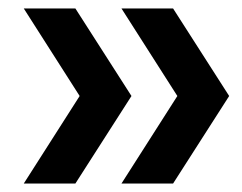

<svg xmlns="http://www.w3.org/2000/svg" viewBox="-20 -510 569 452"><path d="M266 -78 397.5 -284 266 -490H387.5L519.5 -284L387.5 -78ZM36 -78 167.5 -284 36 -490H157.5L289.5 -284L157.5 -78Z"/></svg>

Font: Cabin Condensed Medium
Style: Regular
Weight: 500
Width: 3
Designer: Pablo Impallari
Foundry: Pablo Impallari. http://www.impallari.com Igino Marini. http://www.ikern.com
Version: Version 3.001; ttfautohint (v1.8.3)